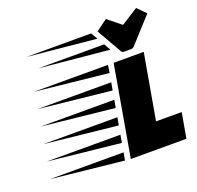

<svg xmlns="http://www.w3.org/2000/svg" viewBox="-386 -913 1085 1055"><g transform="rotate(-20 157.0 -385.0)"><path d="M204 0 296 -529H472L405 -147H555L529 0ZM256 -484 -168 -529H263ZM239 -388 -185 -433H247ZM222 -292 -202 -337H230ZM205 -196 -219 -241H213ZM188 -100 -236 -145H196ZM171 -3 -253 -48H179ZM413 -567H368Q363 -567 360 -569.5Q357 -572 355 -576L272 -721L338 -770L416 -707L515 -770L563 -721L431 -576Q424 -567 413 -567ZM258 -684 -143 -723H235ZM304 -603 -104 -642H282Z"/></g></svg>

Font: Faster One
Style: Regular
Weight: 400
Designer: Eduardo Rodriguez Tunni
Foundry: Eduardo Rodriguez Tunni
Version: Version 1.003; ttfautohint (v1.8.4.7-5d5b);gftools[0.9.23]